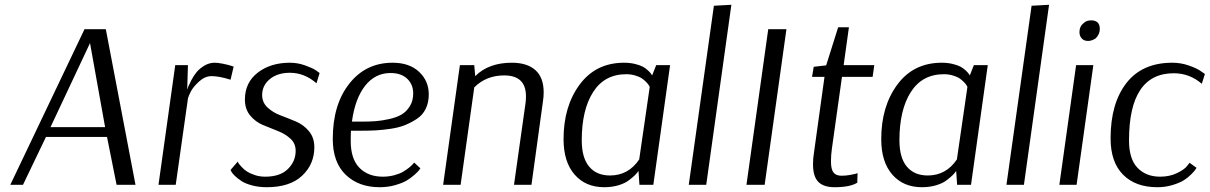

<svg xmlns="http://www.w3.org/2000/svg" viewBox="-20 -772 5053 802"><path d="M333 -650H422L546 0H467L427 -200H172L76 0H23ZM356 -592 191 -241H419Z M956 -494 943 -439Q896 -454 864 -454Q836 -454 811.5 -431.5Q787 -409 777.5 -390.5Q768 -372 765 -361V-360L714 0H642L712 -500H765L762 -397Q763 -402 766 -409.5Q769 -417 779 -436.5Q789 -456 801.5 -471Q814 -486 834 -498Q854 -510 877 -510Q890 -510 910 -506Q930 -502 943 -498Z M943 -62 973 -97Q974 -94 976.5 -90Q979 -86 989 -75Q999 -64 1011 -56Q1023 -48 1043.5 -41Q1064 -34 1088 -34Q1150 -34 1182.5 -66Q1215 -98 1215 -142Q1215 -173 1193 -193Q1171 -213 1140 -225Q1109 -237 1078 -250Q1047 -263 1025 -289.5Q1003 -316 1003 -356Q1003 -427 1056.5 -468.5Q1110 -510 1191 -510Q1223 -510 1254 -499Q1285 -488 1300 -478L1315 -467L1302 -424Q1252 -468 1191 -468Q1139 -468 1107 -441.5Q1075 -415 1075 -375Q1075 -344 1097.5 -323Q1120 -302 1152 -290Q1184 -278 1216 -264.5Q1248 -251 1270.5 -224Q1293 -197 1293 -157Q1293 -86 1242 -38Q1191 10 1094 10Q1061 10 1033 2.5Q1005 -5 989 -15.5Q973 -26 962 -36.5Q951 -47 947 -54Z M1710 -93 1736 -69Q1734 -66 1730 -60.5Q1726 -55 1711 -41.5Q1696 -28 1678 -17.5Q1660 -7 1630 1.5Q1600 10 1566 10Q1478 10 1424 -42Q1370 -94 1370 -192Q1370 -335 1439 -422.5Q1508 -510 1620 -510Q1690 -510 1730.5 -472Q1771 -434 1771 -378Q1771 -344 1758.5 -318Q1746 -292 1722 -276Q1698 -260 1672 -249.5Q1646 -239 1611.5 -234Q1577 -229 1550.5 -227.5Q1524 -226 1491 -226H1446Q1445 -212 1445 -183Q1445 -108 1481.5 -71Q1518 -34 1579 -34Q1604 -34 1626.5 -40Q1649 -46 1663.5 -54.5Q1678 -63 1689 -72Q1700 -81 1705 -87ZM1611 -467Q1547 -467 1505 -413.5Q1463 -360 1450 -264H1493Q1525 -264 1550.5 -266Q1576 -268 1607 -275Q1638 -282 1658 -294Q1678 -306 1692 -328.5Q1706 -351 1706 -382Q1706 -419 1681 -443Q1656 -467 1611 -467Z M1831 0 1901 -500H1961L1965 -454Q2021 -510 2118 -510Q2182 -510 2216.5 -479Q2251 -448 2251 -386Q2251 -368 2248 -349L2200 0H2127Q2173 -327 2175 -340Q2177 -351 2177 -370Q2177 -457 2086 -457Q2011 -457 1961 -407L1904 0Z M2779 -500 2709 0H2651L2647 -58Q2641 -49 2632.5 -40.5Q2624 -32 2607 -19Q2590 -6 2563 2Q2536 10 2504 10Q2426 10 2380 -43Q2334 -96 2334 -191Q2334 -328 2401.5 -419Q2469 -510 2587 -510Q2611 -510 2632 -505Q2653 -500 2665 -493.5Q2677 -487 2686.5 -478Q2696 -469 2699 -464.5Q2702 -460 2704 -457L2721 -500ZM2528 -39Q2605 -39 2650 -106L2694 -409Q2693 -411 2690.5 -415.5Q2688 -420 2680 -428.5Q2672 -437 2662 -444Q2652 -451 2634 -456.5Q2616 -462 2596 -462Q2505 -462 2457.5 -387.5Q2410 -313 2410 -186Q2410 -113 2441 -76Q2472 -39 2528 -39Z M3035 -752 2930 0H2857L2962 -748Z M3265 -650 3174 0H3098L3189 -650Z M3632 -500 3625 -451H3497L3455 -152Q3451 -124 3451 -98Q3451 -65 3461.5 -51.5Q3472 -38 3495 -38Q3513 -38 3529.5 -41Q3546 -44 3554 -46L3562 -49L3561 -9Q3531 10 3466 10Q3420 10 3398 -12.5Q3376 -35 3376 -86Q3376 -110 3380 -134L3424 -451H3372L3379 -493L3431 -499L3481 -658H3526L3504 -500Z M4106 -500 4036 0H3978L3974 -58Q3968 -49 3959.5 -40.5Q3951 -32 3934 -19Q3917 -6 3890 2Q3863 10 3831 10Q3753 10 3707 -43Q3661 -96 3661 -191Q3661 -328 3728.5 -419Q3796 -510 3914 -510Q3938 -510 3959 -505Q3980 -500 3992 -493.5Q4004 -487 4013.5 -478Q4023 -469 4026 -464.5Q4029 -460 4031 -457L4048 -500ZM3855 -39Q3932 -39 3977 -106L4021 -409Q4020 -411 4017.5 -415.5Q4015 -420 4007 -428.5Q3999 -437 3989 -444Q3979 -451 3961 -456.5Q3943 -462 3923 -462Q3832 -462 3784.5 -387.5Q3737 -313 3737 -186Q3737 -113 3768 -76Q3799 -39 3855 -39Z M4362 -752 4257 0H4184L4289 -748Z M4547 -500 4477 0H4405L4475 -500ZM4507 -676Q4519 -687 4538 -687Q4556 -687 4566 -677Q4574 -668 4574 -651Q4574 -629 4557 -612Q4541 -601 4525 -601Q4507 -601 4498 -612Q4489 -622 4489 -638Q4489 -662 4507 -676Z M5000 -422Q4949 -466 4883 -466Q4696 -466 4696 -185Q4696 -108 4731.5 -71Q4767 -34 4826 -34Q4865 -34 4895.5 -48.5Q4926 -63 4938 -78L4949 -92L4978 -71Q4976 -68 4972.5 -62.5Q4969 -57 4955 -43Q4941 -29 4924 -18.5Q4907 -8 4877.5 1Q4848 10 4814 10Q4723 10 4671 -42.5Q4619 -95 4619 -194Q4619 -340 4685 -425Q4751 -510 4877 -510Q4913 -510 4947 -498Q4981 -486 4997 -474L5013 -463Z"/></svg>

Font: ArsenalItalic
Style: Italic
Weight: 400
Italic angle: -9°
Designer: Andrij Shevchenko
Foundry: Stairsfor.com
Version: Version 1.000